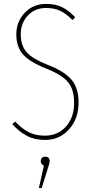

<svg xmlns="http://www.w3.org/2000/svg" viewBox="-20 -711 480 989"><path d="M217.8 -690.9Q266.6 -690.9 301 -673.6Q335.4 -656.2 367.2 -622.1L353 -607.9Q321.8 -640.1 290.8 -655Q259.8 -669.9 217.8 -669.9Q159.7 -669.9 123.3 -630.9Q86.9 -591.8 86.9 -534.2Q86.9 -476.1 117.7 -441.7Q148.4 -407.2 226.1 -377Q310.5 -344.2 347.7 -301.3Q384.8 -258.3 384.8 -182.1Q384.8 -100.1 335.9 -45.2Q287.1 9.8 211.9 9.8Q158.7 9.8 118.7 -11.2Q78.6 -32.2 43 -71.8L58.1 -85Q91.3 -49.3 126.7 -30.8Q162.1 -12.2 210.9 -12.2Q278.3 -12.2 320.1 -59.6Q361.8 -106.9 361.8 -181.2Q361.8 -251 329.8 -288.6Q297.9 -326.2 217.8 -357.9Q132.8 -391.6 98.4 -430.9Q64 -470.2 64 -534.2Q64 -598.6 107.2 -644.8Q150.4 -690.9 217.8 -690.9ZM212.9 96.2Q235.8 96.2 235.8 119.1Q235.8 127.9 224.1 164.1L194.8 257.8H180.2L206.1 142.1Q189.9 134.8 189.9 119.1Q189.9 108.9 195.8 102.5Q201.7 96.2 212.9 96.2Z"/></svg>

Font: Fira Sans Compressed Thin
Style: Regular
Weight: 100
Width: 1
Designer: Carrois Corporate & Edenspiekermann AG
Foundry: Carrois Corporate GbR & Edenspiekermann AG
Version: Version 4.203;PS 004.203;hotconv 1.0.88;makeotf.lib2.5.64775